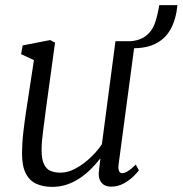

<svg xmlns="http://www.w3.org/2000/svg" viewBox="-20 -720 713 750"><path d="M184.5 10Q148.5 10 122 -2Q95.5 -14 80.8 -42.5Q66 -71 66 -121Q66 -138.5 67.2 -159.5Q68.5 -180.5 71.2 -204Q74 -227.5 77 -251Q80 -274.5 83.5 -295L112.5 -485L62.5 -508.5L68.5 -542.5L176 -563.5L195 -553.5L159 -291Q156.5 -270 153.8 -249.8Q151 -229.5 148.5 -210Q146 -190.5 144.2 -171.5Q142.5 -152.5 142.5 -134Q142.5 -98 151.8 -78.8Q161 -59.5 177.5 -52.5Q194 -45.5 216.5 -45.5Q245 -45.5 275.2 -61.8Q305.5 -78 332.5 -103.5Q359.5 -129 378 -156.5L431 -559H507.5L443.5 -79.5Q441 -61 445 -52.2Q449 -43.5 456.5 -43.5Q466.5 -43.5 479.5 -51.5Q492.5 -59.5 510.5 -77L522.5 -54.5Q518 -48 502.8 -32.5Q487.5 -17 464.5 -4Q441.5 9 414 9Q387 9 374.5 -9Q362 -27 367 -56.5Q367 -58 367.5 -62.8Q368 -67.5 369 -74Q370 -80.5 370.5 -87Q371 -93.5 372 -99L371 -100Q355 -79.5 335.2 -59.8Q315.5 -40 292 -24.2Q268.5 -8.5 241.5 0.8Q214.5 10 184.5 10ZM602 -700H673Q668 -645 646.2 -605.5Q624.5 -566 582.2 -546.8Q540 -527.5 471.5 -532.5L466 -558Q520 -557.5 547.2 -577.8Q574.5 -598 585.5 -630.8Q596.5 -663.5 602 -700Z"/></svg>

Font: Merriweather 24pt Light
Style: Italic
Weight: 300
Italic angle: -7.8°
Version: Version 2.101